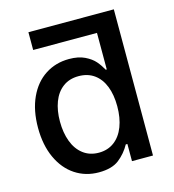

<svg xmlns="http://www.w3.org/2000/svg" viewBox="-107 -797 812 897"><g transform="rotate(-15 299.0 -348.0)"><path d="M525.4 -707V0H423.8V-83H416Q394.5 -43.9 359.9 -16.6Q325.2 10.7 261.7 10.7Q197.8 10.7 147.5 -22.5Q97.2 -55.7 68.6 -117.9Q40 -180.2 40 -263.7Q40 -348.1 68.6 -409.9Q97.2 -471.7 147.7 -504.4Q198.2 -537.1 262.7 -537.1Q308.1 -537.1 338.6 -522.2Q369.1 -507.3 386 -487.8Q402.8 -468.3 416 -444.3H420.9V-621.1H112.3V-707ZM285.2 -448.2Q240.2 -448.2 209 -424.8Q177.7 -401.4 162.1 -360.1Q146.5 -318.8 146.5 -265.6Q146.5 -211.4 162.4 -168.9Q178.2 -126.5 209.7 -102.3Q241.2 -78.1 285.2 -78.1Q328.6 -78.1 359.9 -101.6Q391.1 -125 407.5 -167.5Q423.8 -210 423.8 -265.6Q423.8 -321.3 407.7 -362.3Q391.6 -403.3 360.4 -425.8Q329.1 -448.2 285.2 -448.2Z"/></g></svg>

Font: Pretendard Std Medium
Style: Regular
Weight: 500
Designer: Base glyphs from Inter by Rasmus Andersson; Hangeul glyphs from Noto Sans CJK(Source Han Sans) by Jang Soo-young and Kan
Foundry: Kil Hyung-jin
Version: Version 1.309